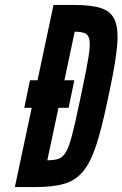

<svg xmlns="http://www.w3.org/2000/svg" viewBox="-20 -755 494 775"><path d="M40 0H125Q193.5 0 238.8 -13Q284 -26 314.2 -61.8Q344.5 -97.5 366.8 -164Q389 -230.5 411.5 -337.5L425 -401.5Q447.5 -507.5 453 -573.2Q458.5 -639 443.2 -674Q428 -709 388.5 -722Q349 -735 281 -735H196L131.5 -431H101L78 -320H108ZM171 -108 216 -320H257L280 -431H240L281.5 -627Q309 -627 323.5 -620.5Q338 -614 341.2 -592.2Q344.5 -570.5 337.2 -525Q330 -479.5 313.5 -401.5L300.5 -339.5Q283.5 -258.5 271.5 -211.8Q259.5 -165 247 -142.8Q234.5 -120.5 217 -114.2Q199.5 -108 171 -108Z"/></svg>

Font: League Gothic
Style: Italic
Weight: 400
Designer: The League of Moveable Type
Version: Version 1.600; ttfautohint (v1.8.3)